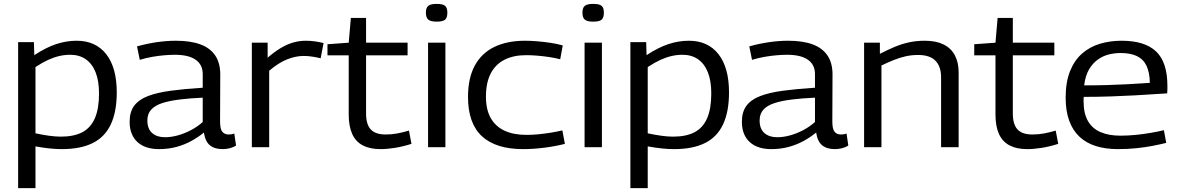

<svg xmlns="http://www.w3.org/2000/svg" viewBox="-20 -755 6049 985"><path d="M73 210V-539H154L156 -472Q215 -511 267.5 -528.5Q320 -546 373 -546Q471 -546 525 -477Q579 -408 579 -281Q579 -182 548.5 -117Q518 -52 455.5 -21Q393 10 297 10Q267 10 234 6.5Q201 3 162 -4V210ZM292 -54Q359 -54 402 -76.5Q445 -99 466.5 -148Q488 -197 488 -275Q488 -340 470.5 -384Q453 -428 420 -451Q387 -474 340 -474Q312 -474 284 -467.5Q256 -461 226.5 -447.5Q197 -434 162 -411V-71Q200 -63 232.5 -58.5Q265 -54 292 -54Z M645 -130Q645 -181 668.5 -212.5Q692 -244 738.5 -262Q785 -280 855.5 -289.5Q926 -299 1020 -305V-372Q1021 -422 984.5 -448Q948 -474 877 -474Q853 -474 823.5 -471.5Q794 -469 762 -463.5Q730 -458 697 -448L683 -517Q732 -531 783.5 -538.5Q835 -546 882 -546Q957 -546 1007.5 -527.5Q1058 -509 1084 -470.5Q1110 -432 1110 -373L1109 -132Q1109 -92 1121 -78.5Q1133 -65 1152 -65Q1159 -65 1166.5 -66Q1174 -67 1182 -70L1191 -8Q1176 1 1158.5 5.5Q1141 10 1122 10Q1081 10 1057 -9.5Q1033 -29 1026 -75Q998 -52 963 -32.5Q928 -13 886 -1.5Q844 10 795 10Q762 10 734.5 1.5Q707 -7 687 -24.5Q667 -42 656 -68.5Q645 -95 645 -130ZM736 -137Q736 -94 760.5 -72.5Q785 -51 826 -51Q858 -51 892.5 -60.5Q927 -70 960 -87.5Q993 -105 1020 -129V-254Q954 -251 901.5 -244.5Q849 -238 812 -226Q775 -214 755.5 -192.5Q736 -171 736 -137Z M1353 -536V-459Q1389 -490 1421 -509Q1453 -528 1484.5 -537Q1516 -546 1549 -546Q1574 -546 1597.5 -542.5Q1621 -539 1640 -534L1625 -456Q1605 -461 1582 -464.5Q1559 -468 1538 -468Q1497 -468 1453 -450.5Q1409 -433 1361 -392V0H1272V-536Z M1931 10Q1878 10 1841.5 -9Q1805 -28 1787 -67.5Q1769 -107 1769 -168V-471H1660V-528L1769 -536L1780 -663H1858V-536H2071V-471H1858V-173Q1858 -117 1882 -91Q1906 -65 1959 -65Q1989 -65 2018.5 -70.5Q2048 -76 2078 -85L2091 -17Q2047 -3 2006.5 3.5Q1966 10 1931 10Z M2220 -644Q2190 -644 2177.5 -654Q2165 -664 2165 -690Q2165 -715 2177 -725Q2189 -735 2220 -735Q2252 -735 2263.5 -725Q2275 -715 2275 -690Q2275 -664 2263.5 -654Q2252 -644 2220 -644ZM2176 0V-536H2265V0Z M2381 -258Q2381 -354 2415.5 -418Q2450 -482 2515.5 -514Q2581 -546 2674 -546Q2705 -546 2739 -543Q2773 -540 2806 -535Q2839 -530 2867 -522L2854 -451Q2827 -458 2796.5 -462.5Q2766 -467 2736 -469.5Q2706 -472 2679 -472Q2614 -472 2568 -448.5Q2522 -425 2497.5 -378Q2473 -331 2473 -259Q2473 -193 2497.5 -149.5Q2522 -106 2568.5 -84.5Q2615 -63 2681 -63Q2710 -63 2741 -66Q2772 -69 2803.5 -74Q2835 -79 2865 -86L2878 -17Q2832 -5 2774.5 2.5Q2717 10 2664 10Q2524 10 2452.5 -56Q2381 -122 2381 -258Z M3023 -644Q2993 -644 2980.5 -654Q2968 -664 2968 -690Q2968 -715 2980 -725Q2992 -735 3023 -735Q3055 -735 3066.5 -725Q3078 -715 3078 -690Q3078 -664 3066.5 -654Q3055 -644 3023 -644ZM2979 0V-536H3068V0Z M3214 210V-539H3295L3297 -472Q3356 -511 3408.5 -528.5Q3461 -546 3514 -546Q3612 -546 3666 -477Q3720 -408 3720 -281Q3720 -182 3689.5 -117Q3659 -52 3596.5 -21Q3534 10 3438 10Q3408 10 3375 6.5Q3342 3 3303 -4V210ZM3433 -54Q3500 -54 3543 -76.5Q3586 -99 3607.5 -148Q3629 -197 3629 -275Q3629 -340 3611.5 -384Q3594 -428 3561 -451Q3528 -474 3481 -474Q3453 -474 3425 -467.5Q3397 -461 3367.5 -447.5Q3338 -434 3303 -411V-71Q3341 -63 3373.5 -58.5Q3406 -54 3433 -54Z M3786 -130Q3786 -181 3809.5 -212.5Q3833 -244 3879.5 -262Q3926 -280 3996.5 -289.5Q4067 -299 4161 -305V-372Q4162 -422 4125.5 -448Q4089 -474 4018 -474Q3994 -474 3964.5 -471.5Q3935 -469 3903 -463.5Q3871 -458 3838 -448L3824 -517Q3873 -531 3924.5 -538.5Q3976 -546 4023 -546Q4098 -546 4148.5 -527.5Q4199 -509 4225 -470.5Q4251 -432 4251 -373L4250 -132Q4250 -92 4262 -78.5Q4274 -65 4293 -65Q4300 -65 4307.5 -66Q4315 -67 4323 -70L4332 -8Q4317 1 4299.5 5.5Q4282 10 4263 10Q4222 10 4198 -9.5Q4174 -29 4167 -75Q4139 -52 4104 -32.5Q4069 -13 4027 -1.5Q3985 10 3936 10Q3903 10 3875.5 1.5Q3848 -7 3828 -24.5Q3808 -42 3797 -68.5Q3786 -95 3786 -130ZM3877 -137Q3877 -94 3901.5 -72.5Q3926 -51 3967 -51Q3999 -51 4033.5 -60.5Q4068 -70 4101 -87.5Q4134 -105 4161 -129V-254Q4095 -251 4042.5 -244.5Q3990 -238 3953 -226Q3916 -214 3896.5 -192.5Q3877 -171 3877 -137Z M4413 0V-536H4494V-479Q4535 -500 4571 -515Q4607 -530 4644.5 -538Q4682 -546 4725 -546Q4782 -546 4820.5 -527Q4859 -508 4878.5 -471.5Q4898 -435 4898 -384V0H4808V-358Q4808 -414 4779 -443.5Q4750 -473 4690 -473Q4656 -473 4625.5 -466Q4595 -459 4565 -447Q4535 -435 4502 -419V0Z M5249 10Q5196 10 5159.5 -9Q5123 -28 5105 -67.5Q5087 -107 5087 -168V-471H4978V-528L5087 -536L5098 -663H5176V-536H5389V-471H5176V-173Q5176 -117 5200 -91Q5224 -65 5277 -65Q5307 -65 5336.5 -70.5Q5366 -76 5396 -85L5409 -17Q5365 -3 5324.5 3.5Q5284 10 5249 10Z M5715 10Q5652 10 5602.5 -5.5Q5553 -21 5518.5 -53Q5484 -85 5465.5 -135Q5447 -185 5447 -253Q5447 -334 5469.5 -390Q5492 -446 5531.5 -480.5Q5571 -515 5623 -530.5Q5675 -546 5734 -546Q5853 -546 5911 -491Q5969 -436 5969 -315Q5969 -308 5969 -297.5Q5969 -287 5968 -276Q5945 -275 5903.5 -272Q5862 -269 5806.5 -266Q5751 -263 5683.5 -260.5Q5616 -258 5540 -258Q5539 -252 5539 -246.5Q5539 -241 5539 -235Q5539 -173 5561.5 -134Q5584 -95 5626.5 -77Q5669 -59 5728 -59Q5767 -59 5807 -63Q5847 -67 5884 -73.5Q5921 -80 5951 -87L5963 -22Q5931 -14 5892 -6.5Q5853 1 5808.5 5.5Q5764 10 5715 10ZM5542 -317Q5602 -317 5656.5 -318.5Q5711 -320 5756.5 -322.5Q5802 -325 5833.5 -327Q5865 -329 5879 -330Q5878 -383 5862 -417Q5846 -451 5813 -467Q5780 -483 5729 -483Q5698 -483 5668 -475.5Q5638 -468 5611.5 -449Q5585 -430 5566.5 -398Q5548 -366 5542 -317Z"/></svg>

Font: Georama SemiExpanded
Style: Regular
Weight: 400
Width: 6
Designer: Jean-Baptiste Levee
Foundry: Production Type
Version: Version 1.001